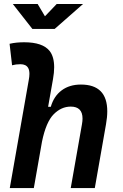

<svg xmlns="http://www.w3.org/2000/svg" viewBox="-20 -958 626 978"><path d="M340.3 0 397.5 -325.2Q400.4 -341.3 400.4 -354Q400.4 -415 340.3 -415Q292 -415 253.2 -375.7Q214.4 -336.4 193.8 -235.8L152.3 0H29.8L126.5 -550.3Q129.9 -567.9 129.9 -581.5Q129.9 -600.6 123.5 -611.8Q112.8 -630.9 84 -630.9Q61 -630.9 41.5 -625.5L28.8 -734.9Q47.4 -739.3 65.9 -741Q84.5 -742.7 103 -742.7Q197.8 -742.7 232.9 -698.2Q255.9 -668.9 255.9 -615.2Q255.9 -588.4 250 -555.2L225.1 -414.1H238.8Q254.4 -468.3 294.2 -497.8Q334 -527.3 392.1 -527.3Q526.4 -527.3 526.4 -391.1Q526.4 -361.3 520 -325.2L462.9 0ZM145 -810.5 45.4 -937.5H171.9L209 -875L268.6 -937.5H402.8L258.3 -810.5Z"/></svg>

Font: CaskaydiaCove NFP SemiBold
Style: Italic
Weight: 600
Italic angle: -10°
Designer: Aaron Bell
Foundry: Saja Typeworks
Version: Version 2111.001; VTT 6.35;Nerd Fonts 3.1.1